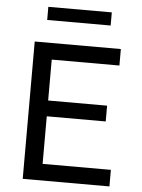

<svg xmlns="http://www.w3.org/2000/svg" viewBox="-59 -928 723 975"><g transform="rotate(5 302.5 -441.0)"><path d="M94 0V-700H533V-616H188V-407.5H488.5V-327H188V-84.5H536V0ZM147.5 -814.5V-881.5H471V-814.5Z"/></g></svg>

Font: Geologica Light
Style: Regular
Weight: 300
Designer: Sindre Bremnes, Frode Helland
Foundry: Monokrom Skriftforlag AS
Version: Version 1.010; ttfautohint (v1.8.4.7-5d5b);gftools[0.9.28]